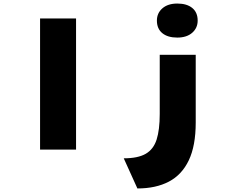

<svg xmlns="http://www.w3.org/2000/svg" viewBox="-20 -844 1344 1083"><path d="M206 0V-740H409V0ZM755 219 678 49Q758 49 802 23.5Q846 -2 863.5 -57Q881 -112 881 -201V-535H1084V-153Q1084 -22 1045 60Q1006 142 932.5 180.5Q859 219 755 219ZM980 -632Q926 -632 895.5 -657Q865 -682 865 -728Q865 -770 896 -797Q927 -824 980 -824Q1034 -824 1064.5 -799Q1095 -774 1095 -728Q1095 -686 1064 -659Q1033 -632 980 -632Z"/></svg>

Font: Lexend Zetta Black
Style: Regular
Weight: 900
Designer: Bonnie Shaver-Troup, Thomas Jockin
Foundry: Lexend
Version: Version 1.007